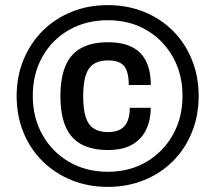

<svg xmlns="http://www.w3.org/2000/svg" viewBox="-20 -718 812 750"><path d="M401 12Q324 12 259 -14.5Q194 -41 146 -88.5Q98 -136 71.5 -201Q45 -266 45 -343Q45 -420 72 -485Q99 -550 146.5 -597.5Q194 -645 259 -671.5Q324 -698 401 -698Q478 -698 543 -671.5Q608 -645 655.5 -597.5Q703 -550 729.5 -485Q756 -420 756 -343Q756 -266 729.5 -201Q703 -136 655.5 -88.5Q608 -41 543 -14.5Q478 12 401 12ZM402 -132Q339 -132 297.5 -154.5Q256 -177 236 -224Q216 -271 216 -343Q216 -414 236 -461Q256 -508 297.5 -530.5Q339 -553 402 -553Q459 -553 496 -534Q533 -515 551 -478Q569 -441 569 -386H483Q483 -419 475.5 -440.5Q468 -462 450.5 -472Q433 -482 402 -482Q350 -482 327.5 -450Q305 -418 305 -343V-342Q305 -292 314.5 -261.5Q324 -231 345.5 -216.5Q367 -202 401 -202Q432 -202 451 -213Q470 -224 478.5 -245.5Q487 -267 487 -297H569Q569 -251 551.5 -213Q534 -175 497 -153.5Q460 -132 402 -132ZM401 -47Q486 -47 551.5 -85.5Q617 -124 655 -191Q693 -258 693 -344Q693 -429 655 -496Q617 -563 551.5 -601Q486 -639 401 -639Q316 -639 249.5 -601Q183 -563 145.5 -496Q108 -429 108 -344Q108 -258 146 -191Q184 -124 250 -85.5Q316 -47 401 -47Z"/></svg>

Font: Archivo SemiBold
Style: Bold Italic
Weight: 700
Italic angle: -10°
Version: Version 2.001